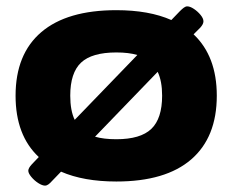

<svg xmlns="http://www.w3.org/2000/svg" viewBox="-20 -563 731 604"><path d="M122 21Q113 21 100.5 13Q88 5 78.5 -6.5Q69 -18 69 -26Q69 -34 80 -46L102 -69Q29 -137 29 -262Q29 -393 110 -462Q191 -531 346 -531Q449 -531 519 -500L546 -528Q553 -535 558.5 -539Q564 -543 569 -543Q578 -543 590 -535Q602 -527 611 -516Q620 -505 620 -496Q620 -487 610 -476L589 -455Q662 -386 662 -262Q662 -131 581.5 -61.5Q501 8 346 8Q243 8 172 -23L144 6Q131 21 122 21ZM201 -262Q201 -215 215 -186L412 -390Q385 -398 346 -398Q269 -398 235 -366Q201 -334 201 -262ZM346 -125Q422 -125 456 -157.5Q490 -190 490 -262Q490 -308 476 -337L279 -133Q306 -125 346 -125Z"/></svg>

Font: Asap Expanded ExtraBold
Style: Regular
Weight: 800
Width: 7
Designer: Pablo Cosgaya
Foundry: Omnibus-Type
Version: Version 3.001; ttfautohint (v1.8.4.7-5d5b)